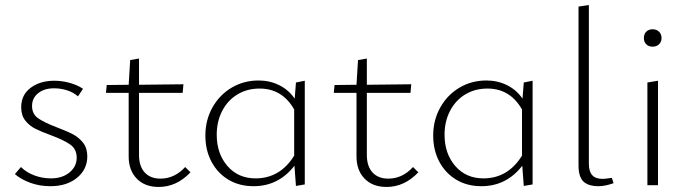

<svg xmlns="http://www.w3.org/2000/svg" viewBox="-20 -734 2733 761"><path d="M39 -44 63 -72Q84 -51 115.5 -39Q147 -27 182 -27Q227 -27 255.5 -50.5Q284 -74 284 -109Q284 -143 258.5 -161Q233 -179 182 -198Q143 -212 119.5 -224Q96 -236 80 -256.5Q64 -277 64 -309Q64 -358 101.5 -386Q139 -414 195 -414Q226 -414 256.5 -405.5Q287 -397 309 -382L289 -352Q271 -368 246 -376Q221 -384 194 -384Q155 -384 131 -364.5Q107 -345 107 -314Q107 -282 131.5 -265Q156 -248 206 -229Q246 -214 269.5 -201.5Q293 -189 309.5 -168Q326 -147 326 -114Q326 -63 285.5 -29.5Q245 4 180 4Q137 4 100 -9.5Q63 -23 39 -44Z M735 -51Q680 7 609 7Q554 7 522 -26Q490 -59 490 -114V-366H400L403 -397L490 -398L496 -496L531 -502V-398L707 -400L704 -366H531V-120Q531 -75 553.5 -50.5Q576 -26 616 -26Q672 -26 714 -72Z M1188 -414V-3L1153 3L1147 -77Q1084 4 985 4Q928 4 885 -22Q842 -48 818 -93.5Q794 -139 794 -197Q794 -258 822 -308Q850 -358 898 -386.5Q946 -415 1005 -415Q1049 -415 1086.5 -396.5Q1124 -378 1148 -343L1153 -407ZM1146 -117V-300Q1099 -383 1009 -383Q960 -383 921.5 -360Q883 -337 861 -295Q839 -253 839 -200Q839 -125 881.5 -76Q924 -27 993 -27Q1090 -27 1146 -117Z M1638 -51Q1583 7 1512 7Q1457 7 1425 -26Q1393 -59 1393 -114V-366H1303L1306 -397L1393 -398L1399 -496L1434 -502V-398L1610 -400L1607 -366H1434V-120Q1434 -75 1456.5 -50.5Q1479 -26 1519 -26Q1575 -26 1617 -72Z M2091 -414V-3L2056 3L2050 -77Q1987 4 1888 4Q1831 4 1788 -22Q1745 -48 1721 -93.5Q1697 -139 1697 -197Q1697 -258 1725 -308Q1753 -358 1801 -386.5Q1849 -415 1908 -415Q1952 -415 1989.5 -396.5Q2027 -378 2051 -343L2056 -407ZM2049 -117V-300Q2002 -383 1912 -383Q1863 -383 1824.5 -360Q1786 -337 1764 -295Q1742 -253 1742 -200Q1742 -125 1784.5 -76Q1827 -27 1896 -27Q1993 -27 2049 -117Z M2273 -78V-708L2314 -714V-85Q2314 -54 2327.5 -39.5Q2341 -25 2369 -25Q2377 -25 2405 -29L2412 -8Q2378 4 2353 4Q2311 4 2292 -15Q2273 -34 2273 -78Z M2532 -583Q2532 -599 2541.5 -608.5Q2551 -618 2567 -618Q2582 -618 2592 -608.5Q2602 -599 2602 -583Q2602 -568 2592 -558.5Q2582 -549 2567 -549Q2551 -549 2541.5 -558.5Q2532 -568 2532 -583ZM2546 -407 2588 -414V0H2546Z"/></svg>

Font: Ysabeau Infant Light
Style: Regular
Weight: 300
Designer: Christian Thalmann (Catharsis Fonts)
Version: Version 0.003